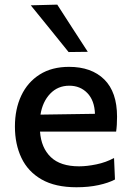

<svg xmlns="http://www.w3.org/2000/svg" viewBox="-20 -798 567 830"><path d="M310.5 11.5Q219 11.5 160 -22.2Q101 -56 72.8 -115.2Q44.5 -174.5 44.5 -251Q44.5 -326.5 72 -384.8Q99.5 -443 151.8 -476Q204 -509 278.5 -509Q375.5 -509 430.8 -454.5Q486 -400 486 -293.5Q486 -255.5 482 -229H153Q158 -159 199.5 -119Q241 -79 322 -79Q355.5 -79 396.8 -87.5Q438 -96 473 -115L477 -22Q448.5 -7 405.8 2.2Q363 11.5 310.5 11.5ZM279.5 -427.5Q230 -427.5 197 -393Q164 -358.5 155 -302.5L390.5 -306Q388.5 -363.5 357.8 -395.5Q327 -427.5 279.5 -427.5ZM276.5 -573Q236.5 -622.5 195.8 -673Q155 -723.5 113 -775L227.5 -778Q260.5 -727 293.2 -676.2Q326 -625.5 359.5 -574Z"/></svg>

Font: Commissioner Medium
Style: Regular
Weight: 500
Designer: Kostas Bartsokas
Foundry: Kostas Bartsokas
Version: Version 1.000; ttfautohint (v1.8.3)